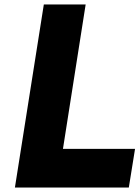

<svg xmlns="http://www.w3.org/2000/svg" viewBox="-20 -843 627 863"><path d="M47 0H559L587 -174H263L365 -823H177Z"/></svg>

Font: Rabbid Highway Sign IV
Style: BlkObl
Weight: 400
Foundry: Cannot Into Space Fonts
Version: Version 0.277